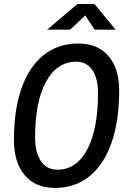

<svg xmlns="http://www.w3.org/2000/svg" viewBox="-20 -918 626 948"><path d="M250.5 9.8Q155.3 9.8 102.1 -53Q48.8 -115.7 48.8 -227.5Q48.8 -377 86.7 -483.4Q124.5 -589.8 195.8 -646.5Q267.1 -703.1 367.2 -703.1Q461.9 -703.1 515.1 -641.8Q568.4 -580.6 568.4 -471.2Q568.4 -320.3 530.5 -212.6Q492.7 -105 421.6 -47.6Q350.6 9.8 250.5 9.8ZM263.2 -80.1Q357.9 -80.1 410.9 -180.2Q463.9 -280.3 463.9 -459Q463.9 -531.7 435.8 -572.5Q407.7 -613.3 356.9 -613.3Q261.2 -613.3 207.3 -514.6Q153.3 -416 153.3 -239.7Q153.3 -164.6 182.4 -122.3Q211.4 -80.1 263.2 -80.1ZM212.9 -771.5 362.3 -898.4H446.3L550.8 -771.5H447.3L400.9 -841.8L326.2 -771.5Z"/></svg>

Font: Cascadia Code NF
Style: Italic
Weight: 400
Italic angle: -10°
Monospace: yes
Designer: Aaron Bell
Foundry: Saja Typeworks
Version: Version 2404.023; ttfautohint (v1.8.4)